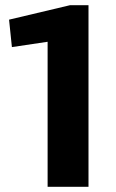

<svg xmlns="http://www.w3.org/2000/svg" viewBox="-20 -722 448 742"><path d="M322 0H164V-611L207 -567L26 -540L15 -646L251 -702H322Z"/></svg>

Font: Pathway Extreme 72pt
Style: Bold
Weight: 700
Designer: Eduardo Rodriguez Tunni
Foundry: Eduardo Rodriguez Tunni
Version: Version 1.001;gftools[0.9.26]